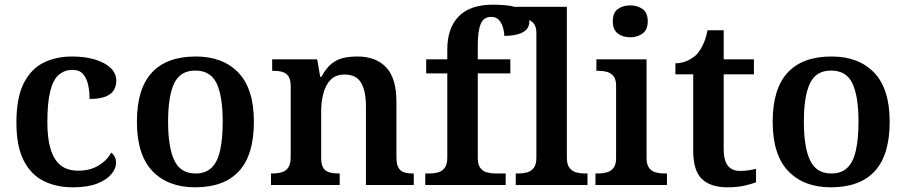

<svg xmlns="http://www.w3.org/2000/svg" viewBox="-20 -789 3865 819"><path d="M290 10Q220 10 166 -17Q112 -44 81 -104.5Q50 -165 50 -266Q50 -373 81.5 -434.5Q113 -496 166.5 -522Q220 -548 287 -548Q343 -548 385.5 -535Q428 -522 452 -499Q476 -476 476 -444Q476 -422 465.5 -404.5Q455 -387 430 -377Q405 -367 362 -367Q362 -401 355.5 -429Q349 -457 333.5 -474Q318 -491 289 -491Q257 -491 232.5 -471.5Q208 -452 195 -403Q182 -354 182 -267Q182 -198 196 -152.5Q210 -107 238.5 -84Q267 -61 314 -61Q364 -61 400.5 -83Q437 -105 454 -138Q464 -131 469.5 -120Q475 -109 475 -95Q475 -70 455 -46Q435 -22 394.5 -6Q354 10 290 10Z M812 10Q697 10 630.5 -59Q564 -128 564 -270Q564 -410 627.5 -479Q691 -548 815 -548Q931 -548 997 -479Q1063 -410 1063 -270Q1063 -128 999.5 -59Q936 10 812 10ZM814 -49Q857 -49 882.5 -73.5Q908 -98 919 -148Q930 -198 930 -270Q930 -379 904 -433.5Q878 -488 813 -488Q749 -488 723 -433.5Q697 -379 697 -270Q697 -161 723.5 -105Q750 -49 814 -49Z M1136 0V-49H1140Q1163 -49 1181 -54Q1199 -59 1209.5 -74Q1220 -89 1220 -119V-421Q1220 -450 1210 -464Q1200 -478 1183.5 -482.5Q1167 -487 1145 -487H1141V-536H1333L1346 -461H1351Q1371 -499 1394.5 -517.5Q1418 -536 1445.5 -542Q1473 -548 1505 -548Q1583 -548 1627 -502Q1671 -456 1671 -354V-120Q1671 -89 1679.5 -74Q1688 -59 1703.5 -54Q1719 -49 1741 -49H1745V0H1541V-335Q1541 -400 1520.5 -435.5Q1500 -471 1450 -471Q1412 -471 1390.5 -449Q1369 -427 1359.5 -391Q1350 -355 1350 -313V-115Q1350 -86 1359.5 -72Q1369 -58 1386 -53.5Q1403 -49 1425 -49H1429V0Z M1794 0V-49H1813Q1831 -49 1848 -53.5Q1865 -58 1876.5 -72.5Q1888 -87 1888 -116V-476H1798V-536H1888V-578Q1888 -669 1936.5 -719Q1985 -769 2082 -769Q2142 -769 2175.5 -760Q2209 -751 2223.5 -735Q2238 -719 2238 -698Q2238 -677 2226 -663.5Q2214 -650 2189.5 -643Q2165 -636 2131 -636Q2131 -653 2125.5 -672Q2120 -691 2108 -704Q2096 -717 2075 -717Q2043 -717 2030.5 -687Q2018 -657 2018 -593V-536H2157V-476H2018V-116Q2018 -87 2029 -72.5Q2040 -58 2058 -53.5Q2076 -49 2093 -49H2137V0Z M2180 0V-49H2193Q2211 -49 2228 -53.5Q2245 -58 2256.5 -72.5Q2268 -87 2268 -116V-648Q2268 -676 2256 -689.5Q2244 -703 2227 -707Q2210 -711 2193 -711H2180V-760H2398V-116Q2398 -87 2409.5 -72.5Q2421 -58 2438.5 -53.5Q2456 -49 2473 -49H2486V0Z M2520 0V-49H2533Q2550 -49 2567.5 -53.5Q2585 -58 2596.5 -72Q2608 -86 2608 -114V-424Q2608 -452 2596 -465.5Q2584 -479 2567 -483Q2550 -487 2533 -487H2524V-536H2738V-116Q2738 -87 2749 -72.5Q2760 -58 2778 -53.5Q2796 -49 2813 -49H2825V0ZM2668 -630Q2637 -630 2615.5 -646Q2594 -662 2594 -698Q2594 -735 2615.5 -750.5Q2637 -766 2669 -766Q2699 -766 2721 -750.5Q2743 -735 2743 -698Q2743 -662 2721 -646Q2699 -630 2668 -630Z M3083 10Q3012 10 2974.5 -25Q2937 -60 2937 -147V-472H2861V-519Q2888 -519 2912 -530Q2936 -541 2952 -557Q2967 -574 2979 -599Q2991 -624 2998 -660H3067V-536H3196V-472H3067V-152Q3067 -105 3084.5 -82.5Q3102 -60 3136 -60Q3156 -60 3172.5 -62.5Q3189 -65 3205 -69V-12Q3190 -5 3157.5 2.5Q3125 10 3083 10Z M3524 10Q3409 10 3342.5 -59Q3276 -128 3276 -270Q3276 -410 3339.5 -479Q3403 -548 3527 -548Q3643 -548 3709 -479Q3775 -410 3775 -270Q3775 -128 3711.5 -59Q3648 10 3524 10ZM3526 -49Q3569 -49 3594.5 -73.5Q3620 -98 3631 -148Q3642 -198 3642 -270Q3642 -379 3616 -433.5Q3590 -488 3525 -488Q3461 -488 3435 -433.5Q3409 -379 3409 -270Q3409 -161 3435.5 -105Q3462 -49 3526 -49Z"/></svg>

Font: Noto Serif Gujarati SemiBold
Style: Regular
Weight: 600
Version: Version 2.102